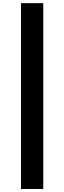

<svg xmlns="http://www.w3.org/2000/svg" viewBox="-20 -982 414 1236"><path d="M258.5 -961.6V234.4H115.1V-961.6Z"/></svg>

Font: Inter UI
Style: Bold
Weight: 700
Designer: Rasmus Andersson
Foundry: rsms
Version: 3.2;8d6f07862